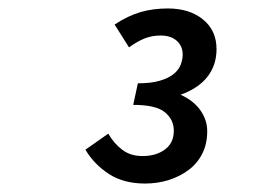

<svg xmlns="http://www.w3.org/2000/svg" viewBox="-20 -807 640 454"><path d="M323 -373Q272 -373 237 -396Q202 -419 182 -453L236 -491Q250 -467 269.5 -452.5Q289 -438 317 -438Q349 -438 370 -453.5Q391 -469 391 -498Q391 -524 370 -541.5Q349 -559 295 -559L306 -610Q337 -610 357.5 -616Q378 -622 390 -631.5Q402 -641 407 -653.5Q412 -666 412 -678Q412 -698 398 -710.5Q384 -723 360 -723Q340 -723 323 -716.5Q306 -710 285 -695L251 -749Q283 -770 312.5 -778.5Q342 -787 377 -787Q428 -787 460 -761Q492 -735 492 -691Q492 -653 470.5 -625.5Q449 -598 407 -583Q438 -569 454 -546Q470 -523 470 -497Q470 -467 458.5 -444Q447 -421 426.5 -405.5Q406 -390 379.5 -381.5Q353 -373 323 -373Z"/></svg>

Font: Source Code Pro Semibold
Style: Italic
Weight: 600
Italic angle: -11°
Monospace: yes
Designer: Paul D. Hunt, Teo Tuominen
Foundry: Adobe Systems Incorporated
Version: Version 1.050;PS 1.000;hotconv 16.6.51;makeotf.lib2.5.65220